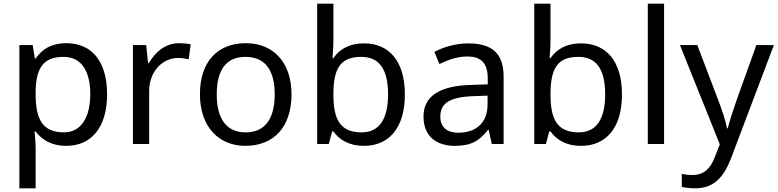

<svg xmlns="http://www.w3.org/2000/svg" viewBox="-20 -780 4212 1040"><path d="M340 -546C253 -546 205 -509 173 -463H169L157 -536H85V240H173V20C173 -5 169 -45 167 -68H173C204 -26 256 10 339 10C472 10 560 -86 560 -269C560 -454 472 -546 340 -546ZM324 -472C423 -472 469 -392 469 -270C469 -150 423 -63 326 -63C209 -63 173 -137 173 -269V-286C175 -411 215 -472 324 -472Z M950 -546C875 -546 820 -497 786 -438H782L772 -536H700V0H788V-286C788 -394 861 -466 944 -466C962 -466 985 -463 1002 -459L1013 -540C995 -544 970 -546 950 -546Z M1559 -269C1559 -446 1457 -546 1312 -546C1158 -546 1063 -446 1063 -269C1063 -91 1167 10 1309 10C1462 10 1559 -91 1559 -269ZM1154 -269C1154 -396 1201 -472 1310 -472C1419 -472 1468 -396 1468 -269C1468 -142 1419 -63 1311 -63C1202 -63 1154 -142 1154 -269Z M1786 -575V-760H1698V0H1761L1779 -68H1786C1816 -25 1868 10 1952 10C2084 10 2173 -84 2173 -268C2173 -452 2085 -545 1952 -545C1868 -545 1816 -510 1786 -465H1781C1783 -487 1786 -530 1786 -575ZM1937 -472C2035 -472 2082 -404 2082 -269C2082 -136 2035 -63 1939 -63C1821 -63 1786 -135 1786 -267V-271C1786 -408 1823 -472 1937 -472Z M2516 -545C2446 -545 2380 -524 2333 -499L2360 -433C2404 -454 2455 -474 2511 -474C2581 -474 2622 -444 2622 -355V-323L2531 -320C2356 -315 2274 -256 2274 -149C2274 -40 2346 10 2443 10C2533 10 2576 -17 2623 -76H2627L2644 0H2708V-365C2708 -490 2646 -545 2516 -545ZM2542 -259 2621 -262V-214C2621 -110 2553 -61 2463 -61C2405 -61 2365 -88 2365 -148C2365 -216 2408 -254 2542 -259Z M2962 -575V-760H2874V0H2937L2955 -68H2962C2992 -25 3044 10 3128 10C3260 10 3349 -84 3349 -268C3349 -452 3261 -545 3128 -545C3044 -545 2992 -510 2962 -465H2957C2959 -487 2962 -530 2962 -575ZM3113 -472C3211 -472 3258 -404 3258 -269C3258 -136 3211 -63 3115 -63C2997 -63 2962 -135 2962 -267V-271C2962 -408 2999 -472 3113 -472Z M3577 0V-760H3489V0Z M3663 -536 3879 2 3851 73C3829 131 3793 168 3732 168C3709 168 3687 165 3673 162V232C3690 236 3714 240 3746 240C3850 240 3903 175 3941 74L4172 -536H4077L3968 -232C3949 -177 3930 -118 3922 -85H3918C3910 -129 3893 -177 3873 -231L3757 -536Z"/></svg>

Font: Noto Sans Arabic UI
Style: Regular
Weight: 400
Designer: Monotype Design Team, Nadine Chahine and Nizar Qandah
Foundry: Monotype Imaging Inc.
Version: Version 2.010